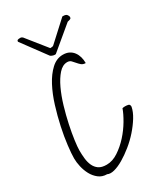

<svg xmlns="http://www.w3.org/2000/svg" viewBox="-230 -1023 947 1113"><g transform="rotate(-30 243.5 -466.5)"><path d="M24.4 -174.8Q24.4 -206.1 30.8 -259.8Q37.1 -313.5 50.3 -375Q63.5 -436.5 83 -499.5Q102.5 -562.5 129.4 -613.3Q156.2 -664.1 190.9 -696.3Q225.6 -728.5 267.6 -728.5Q292 -728.5 309.1 -719.7Q326.2 -710.9 337.4 -695.8Q348.6 -680.7 354 -661.6Q359.4 -642.6 359.4 -620.1Q341.8 -620.1 331.1 -629.4Q320.3 -638.7 311.5 -649.4Q302.7 -660.2 293.5 -669.4Q284.2 -678.7 268.6 -678.7Q237.3 -678.7 210.9 -648.9Q184.6 -619.1 163.1 -573.2Q141.6 -527.3 125 -471.2Q108.4 -415 97.2 -361.8Q85.9 -308.6 80.1 -265.1Q74.2 -221.7 74.2 -200.2Q74.2 -171.9 77.1 -145Q80.1 -118.2 89.8 -96.7Q99.6 -75.2 118.2 -62Q136.7 -48.8 170.9 -48.8Q210 -48.8 248.5 -74.2Q287.1 -99.6 320.3 -136.2Q353.5 -172.9 377.9 -214.4Q402.3 -255.9 413.1 -287.1Q415 -288.1 421.9 -288.6Q428.7 -289.1 430.7 -289.1Q442.4 -289.1 452.6 -286.6Q462.9 -284.2 462.9 -268.6Q457 -237.3 435.5 -202.6Q414.1 -168 384.8 -134.8Q355.5 -101.6 320.3 -73.2Q285.2 -44.9 252 -25.4Q218.8 -5.9 190.4 1.5Q162.1 8.8 144.5 0Q112.3 0 89.4 -18.1Q66.4 -36.1 52.2 -62.5Q38.1 -88.9 31.2 -119.1Q24.4 -149.4 24.4 -174.8ZM81.1 -926.8Q81.1 -930.7 85 -933.6Q88.9 -936.5 105.5 -936.5Q107.4 -936.5 111.8 -934.6Q116.2 -932.6 118.2 -930.7L224.6 -797.9H228.5Q242.2 -797.9 247.1 -802.7L377 -921.9H382.8Q400.4 -921.9 407.2 -913.1Q414.1 -904.3 414.1 -897.5Q414.1 -890.6 410.6 -887.2Q407.2 -883.8 388.7 -879.9L235.4 -752Q234.4 -752 232.9 -751.5Q231.4 -751 230.5 -751Q220.7 -751 211.4 -754.9Q202.1 -758.8 200.2 -761.7L82 -921.9Q81.1 -922.9 81.1 -923.8Z"/></g></svg>

Font: Shadows Into Light
Style: Regular
Weight: 400
Designer: Kimberly Geswein
Foundry: Kimberly Geswein
Version: Version 001.000